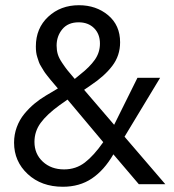

<svg xmlns="http://www.w3.org/2000/svg" viewBox="-20 -710 670 740"><path d="M34.2 -160.2Q34.2 -191.4 44.7 -220Q55.2 -248.5 73.7 -271Q92.3 -293.5 112.8 -310.5Q133.3 -327.6 157.2 -341.8L203.1 -369.1Q200.2 -372.6 188.7 -386Q177.2 -399.4 174.1 -403.3Q170.9 -407.2 161.4 -419.2Q151.9 -431.2 148.9 -436.5Q146 -441.9 139.2 -452.6Q132.3 -463.4 129.9 -470.9Q127.4 -478.5 124 -488.8Q120.6 -499 119.4 -509.3Q118.2 -519.5 118.2 -530.8Q118.2 -601.1 165.8 -645.5Q213.4 -689.9 284.2 -689.9Q350.6 -689.9 396.7 -651.4Q442.9 -612.8 442.9 -546.9Q442.9 -495.6 412.8 -456.1Q382.8 -416.5 329.1 -380.9L304.2 -363.8L419.9 -229L509.8 -410.2H597.2L460 -183.1L617.2 0H515.1L417 -115.2Q381.3 -53.7 334 -22Q286.6 9.8 222.2 9.8Q139.6 9.8 86.9 -39.1Q34.2 -87.9 34.2 -160.2ZM112.8 -163.1Q112.8 -116.7 145 -86.9Q177.2 -57.1 227.1 -57.1Q272.5 -57.1 307.1 -83.7Q341.8 -110.4 377.9 -162.1L240.2 -326.2L209 -304.2Q160.6 -269 136.7 -236.3Q112.8 -203.6 112.8 -163.1ZM198.2 -534.2Q198.2 -516.6 202.6 -501.5Q207 -486.3 219.7 -467.5Q232.4 -448.7 239.5 -439.9Q246.6 -431.2 268.1 -405.8L290 -423.8Q325.7 -451.7 345.5 -479.7Q365.2 -507.8 365.2 -542Q365.2 -579.1 342.5 -601.6Q319.8 -624 283.2 -624Q242.2 -624 220.2 -597.4Q198.2 -570.8 198.2 -534.2Z"/></svg>

Font: TASA Orbiter Deck
Style: Regular
Weight: 400
Designer: Weizhong Zhang
Version: Version 1.000;Glyphs 3.1.2 (3151)